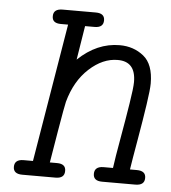

<svg xmlns="http://www.w3.org/2000/svg" viewBox="-47 -654 620 698"><g transform="rotate(5 262.5 -305.5)"><path d="M26.9 -25.9Q26.9 -52.7 59.1 -53.2H94.2L178.2 -558.1H151.9Q119.6 -558.1 120.1 -584Q120.1 -610.8 153.8 -610.8H274.9Q307.1 -610.8 307.1 -585Q307.1 -558.1 274.9 -558.1H240.2L220.2 -434.1Q289.1 -500 372.1 -500Q422.9 -500 459.5 -470.5Q496.1 -440.9 496.1 -371.1Q496.1 -349.1 488 -294.7Q480 -240.2 466.6 -163.1Q453.1 -85.9 448.2 -53.2H473.1Q506.3 -53.2 505.9 -26.9Q505.9 0 472.2 0H351.1Q318.8 0 318.8 -25.9Q318.8 -52.7 351.1 -53.2H386.2Q391.1 -90.3 404.1 -163.1Q417 -235.8 426 -293Q435.1 -350.1 435.1 -371.1Q435.1 -446.3 369.1 -445.8Q314.9 -445.8 265.4 -400.4Q215.8 -355 194.8 -277.8Q190.9 -262.7 175 -168.5Q159.2 -74.2 155.8 -53.2H182.1Q214.4 -53.2 213.9 -26.9Q213.9 0 181.2 0H60.1Q26.9 0 26.9 -25.9Z"/></g></svg>

Font: CMU Typewriter Text
Style: LightOblique
Weight: 200
Italic angle: -9.46001°
Version: Version 0.7.0